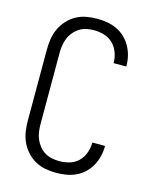

<svg xmlns="http://www.w3.org/2000/svg" viewBox="-113 -819 726 904"><g transform="rotate(15 250.0 -367.5)"><path d="M247 8Q272 8 296.5 4Q321 0 343.5 -10.5Q366 -21 384 -38Q402 -55 414 -76.5Q426 -98 432 -122.5Q438 -147 438 -171Q438 -172 438 -172.5Q438 -173 438 -174H376Q376 -174 376 -173.5Q376 -173 376 -172Q376 -147 367 -122.5Q358 -98 340 -80.5Q322 -63 297.5 -56Q273 -49 247 -49Q229 -49 210.5 -53Q192 -57 176.5 -66.5Q161 -76 149 -91Q137 -106 130 -123Q123 -140 120.5 -158.5Q118 -177 118 -195V-540Q118 -559 120.5 -577Q123 -595 130 -612.5Q137 -630 149 -644.5Q161 -659 176.5 -669Q192 -679 210.5 -683Q229 -687 247 -687Q273 -687 297.5 -679.5Q322 -672 340 -654.5Q358 -637 367 -612.5Q376 -588 376 -563Q376 -563 376 -562.5Q376 -562 376 -561H438Q438 -562 438 -562.5Q438 -563 438 -564Q438 -589 432 -613Q426 -637 414 -658.5Q402 -680 384 -697Q366 -714 343.5 -724.5Q321 -735 296.5 -739Q272 -743 247 -743Q221 -743 194.5 -738Q168 -733 145 -720Q122 -707 104 -687Q86 -667 75 -643Q64 -619 60 -593Q56 -567 56 -540V-195Q56 -169 60 -142.5Q64 -116 75 -92Q86 -68 104 -48Q122 -28 145 -15Q168 -2 194.5 3Q221 8 247 8Z"/></g></svg>

Font: Iosevka SS09 Light
Style: Regular
Weight: 300
Monospace: yes
Designer: Belleve Invis
Foundry: Belleve Invis
Version: Version 5.2.1; ttfautohint (v1.8.3)